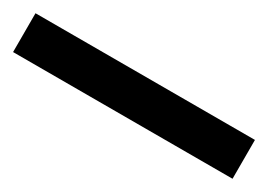

<svg xmlns="http://www.w3.org/2000/svg" viewBox="-15 -75 551 394"><g transform="rotate(30 260.0 122.0)"><path d="M0 168V76H520V168Z"/></g></svg>

Font: TASA Orbiter Display Medium
Style: Regular
Weight: 500
Designer: Weizhong Zhang
Version: Version 1.000;Glyphs 3.1.2 (3151)